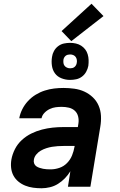

<svg xmlns="http://www.w3.org/2000/svg" viewBox="-20 -998 640 1026"><path d="M202 8Q179 8 157 5Q135 2 115 -6Q95 -14 78.5 -27.5Q62 -41 52 -59.5Q42 -78 39.5 -100.5Q37 -123 41 -146Q46 -174 60 -201.5Q74 -229 97 -250Q120 -271 147.5 -284.5Q175 -298 204 -305.5Q233 -313 261.5 -316Q290 -319 319 -319H396L399 -338Q402 -357 397.5 -375.5Q393 -394 380 -406Q367 -418 348.5 -422.5Q330 -427 310 -427Q294 -427 278 -425Q262 -423 246 -415.5Q230 -408 217.5 -395Q205 -382 202 -366H83Q87 -390 99 -414Q111 -438 129.5 -458Q148 -478 171 -492Q194 -506 219 -514Q244 -522 269 -525Q294 -528 319 -528Q348 -528 377 -524Q406 -520 431 -508.5Q456 -497 476 -478Q496 -459 507 -433.5Q518 -408 519.5 -379Q521 -350 516 -321L463 0H343L356 -83Q344 -63 327 -45.5Q310 -28 290 -15.5Q270 -3 247 2.5Q224 8 202 8ZM251 -93Q274 -93 297.5 -101Q321 -109 338.5 -127Q356 -145 365 -167.5Q374 -190 378 -213L379 -218H319Q304 -218 288.5 -217Q273 -216 258 -213.5Q243 -211 227.5 -206Q212 -201 198 -193Q184 -185 173.5 -172Q163 -159 161 -144Q159 -134 162.5 -124.5Q166 -115 174 -109.5Q182 -104 191.5 -101Q201 -98 210.5 -96Q220 -94 230.5 -93.5Q241 -93 251 -93ZM354 -571Q331 -571 309 -579.5Q287 -588 274 -605.5Q261 -623 257.5 -646.5Q254 -670 258 -694Q260 -710 268.5 -725.5Q277 -741 291 -751.5Q305 -762 321.5 -765.5Q338 -769 355 -769Q370 -769 385.5 -765.5Q401 -762 413.5 -754Q426 -746 435 -734.5Q444 -723 448.5 -708Q453 -693 453.5 -677.5Q454 -662 452 -646Q449 -630 440.5 -614.5Q432 -599 418 -588.5Q404 -578 387.5 -574.5Q371 -571 354 -571ZM355 -633Q361 -633 367 -634.5Q373 -636 378 -640Q383 -644 386 -649.5Q389 -655 390 -661Q392 -670 390.5 -678.5Q389 -687 384.5 -693.5Q380 -700 372 -703.5Q364 -707 355 -707Q349 -707 342.5 -705.5Q336 -704 331 -700Q326 -696 323 -690.5Q320 -685 319 -679Q318 -670 319 -661.5Q320 -653 325 -646.5Q330 -640 338 -636.5Q346 -633 355 -633ZM361 -778 309 -832 469 -978 533 -912Z"/></svg>

Font: Iosevka Aile Oblique
Style: Bold
Weight: 700
Italic angle: -9°
Designer: Belleve Invis
Foundry: Belleve Invis
Version: Version 31.1.0; ttfautohint (v1.8.4)